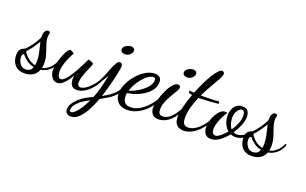

<svg xmlns="http://www.w3.org/2000/svg" viewBox="-116 -1047 2829 1777"><g transform="rotate(20 1298.5 -158.5)"><path d="M109 51Q61 51 32.5 30.5Q4 10 -8 -20.5Q-20 -51 -20 -82Q-20 -112 -12 -128Q-4 -144 7.5 -151.5Q19 -159 29.5 -163Q40 -167 45 -172Q73 -202 98.5 -237.5Q124 -273 143 -314V-325Q143 -363 156 -379Q169 -395 184 -395Q193 -395 197.5 -390.5Q202 -386 203 -380Q203 -374 200 -364Q197 -354 197 -338Q197 -306 210.5 -267.5Q224 -229 237.5 -186.5Q251 -144 251 -98Q251 -86 249.5 -74Q248 -62 246 -52Q279 -59 310 -84.5Q341 -110 369 -165L379 -155Q360 -100 322.5 -69.5Q285 -39 239 -31Q223 11 188 31Q153 51 109 51ZM108 13Q123 13 142 4.5Q161 -4 171 -33Q130 -41 97 -65.5Q64 -90 48 -114Q28 -113 28 -82Q28 -47 49 -17Q70 13 108 13ZM177 -53Q179 -62 180 -72.5Q181 -83 181 -95Q181 -141 169.5 -187Q158 -233 149 -275Q128 -240 103 -205Q78 -170 55 -147Q71 -117 102 -90Q133 -63 177 -53Z M422 30Q388 30 367.5 -1Q347 -32 347 -72Q347 -101 356 -139Q365 -177 379.5 -213.5Q394 -250 409 -274Q424 -298 436 -298Q441 -298 454 -292Q467 -286 476 -276Q465 -259 449 -225Q433 -191 421 -151.5Q409 -112 409 -79Q409 -72 411 -56Q413 -40 420.5 -27Q428 -14 443 -14Q462 -14 481.5 -33.5Q501 -53 521.5 -83.5Q542 -114 561.5 -149Q581 -184 597 -217Q613 -250 624 -272Q631 -271 643.5 -267.5Q656 -264 666 -258.5Q676 -253 676 -243Q676 -239 666 -217Q656 -195 643 -163.5Q630 -132 620 -99.5Q610 -67 610 -42Q610 -25 617 -14.5Q624 -4 641 -4Q662 -4 691.5 -23Q721 -42 752 -78Q783 -114 807 -165L821 -155Q800 -101 765.5 -59Q731 -17 692.5 6.5Q654 30 617 30Q590 30 575 19Q560 8 554 -10.5Q548 -29 547 -50Q547 -60 548.5 -70Q550 -80 552 -90Q534 -59 513.5 -31.5Q493 -4 470 13Q447 30 422 30Z M648 280Q622 280 607 265Q592 250 592 226Q592 189 628 146Q664 103 719 71Q734 62 750 54.5Q766 47 785 38Q804 -7 820 -65Q836 -123 848 -193Q836 -171 824.5 -153Q813 -135 805 -122L794 -141Q811 -173 824.5 -208.5Q838 -244 851 -276Q864 -308 877 -328Q890 -348 907 -348Q919 -348 926 -339Q933 -330 933 -316Q933 -305 927.5 -274Q922 -243 912 -198.5Q902 -154 887.5 -102Q873 -50 856 3Q885 -13 913.5 -31.5Q942 -50 970.5 -80Q999 -110 1027 -160L1042 -151Q1015 -91 980.5 -56Q946 -21 910.5 -1.5Q875 18 844 37Q822 98 792 154Q762 210 726 245Q690 280 648 280ZM638 241Q658 241 694 200Q730 159 768 77Q695 113 659 151Q623 189 623 220Q623 232 627.5 236.5Q632 241 638 241ZM922 -433Q905 -433 892 -441.5Q879 -450 879 -467Q879 -482 891 -494.5Q903 -507 920.5 -514.5Q938 -522 955 -522Q970 -522 980.5 -514.5Q991 -507 991 -492Q991 -469 970 -451Q949 -433 922 -433Z M1118 44Q1056 44 1024 10Q992 -24 992 -74Q992 -118 1014.5 -168Q1037 -218 1074.5 -262Q1112 -306 1157.5 -333Q1203 -360 1248 -360Q1272 -360 1292.5 -347.5Q1313 -335 1313 -297Q1313 -259 1291 -226Q1269 -193 1232 -167Q1195 -141 1151.5 -124.5Q1108 -108 1064 -103Q1062 -95 1061.5 -87.5Q1061 -80 1061 -72Q1061 -60 1063.5 -46Q1066 -32 1074.5 -19Q1083 -6 1098.5 2Q1114 10 1139 10Q1182 10 1224 -14Q1266 -38 1302.5 -77.5Q1339 -117 1364 -165L1379 -154Q1352 -94 1310 -49.5Q1268 -5 1218.5 19.5Q1169 44 1118 44ZM1071 -128Q1098 -135 1131 -152Q1164 -169 1195 -192.5Q1226 -216 1246 -244.5Q1266 -273 1266 -304Q1266 -315 1262 -320Q1258 -325 1246 -325Q1223 -325 1196.5 -307.5Q1170 -290 1145.5 -261Q1121 -232 1101 -197.5Q1081 -163 1071 -128Z M1418 27Q1377 27 1357 2Q1337 -23 1337 -58Q1337 -81 1345.5 -116Q1354 -151 1368 -189.5Q1382 -228 1400.5 -262Q1419 -296 1440.5 -317.5Q1462 -339 1483 -339Q1493 -339 1500 -333Q1507 -327 1507 -315Q1507 -303 1491.5 -276Q1476 -249 1455.5 -214.5Q1435 -180 1419.5 -142Q1404 -104 1404 -70Q1404 -35 1415.5 -23.5Q1427 -12 1451 -12Q1485 -12 1524 -46Q1563 -80 1606 -165L1617 -153Q1586 -67 1532 -20Q1478 27 1418 27ZM1537 -428Q1520 -428 1506.5 -436.5Q1493 -445 1493 -463Q1493 -485 1518 -501Q1543 -517 1568 -517Q1584 -517 1594.5 -510Q1605 -503 1605 -484Q1605 -465 1583.5 -446.5Q1562 -428 1537 -428Z M1672 46Q1629 46 1604.5 20.5Q1580 -5 1580 -55Q1580 -98 1596 -161.5Q1612 -225 1637 -292Q1628 -294 1619 -295.5Q1610 -297 1601 -300V-322Q1612 -321 1623 -320Q1634 -319 1647 -318Q1668 -372 1692 -422Q1716 -472 1740 -511.5Q1764 -551 1785.5 -574Q1807 -597 1823 -597Q1831 -597 1838.5 -591Q1846 -585 1846 -573Q1846 -555 1825 -517Q1804 -479 1773.5 -427Q1743 -375 1714 -315Q1723 -315 1732 -315Q1741 -315 1749 -315Q1786 -315 1822 -316Q1858 -317 1895 -321V-298Q1840 -293 1796 -290Q1752 -287 1715 -286Q1711 -286 1708 -286Q1705 -286 1701 -286Q1679 -235 1663 -180.5Q1647 -126 1647 -74Q1647 -32 1660 -14Q1673 4 1702 4Q1754 4 1804.5 -41.5Q1855 -87 1894 -166L1907 -156Q1882 -99 1845 -53Q1808 -7 1763.5 19.5Q1719 46 1672 46Z M1939 32Q1895 32 1877.5 4.5Q1860 -23 1860 -60Q1860 -91 1870 -124.5Q1880 -158 1897 -187Q1914 -216 1935 -233.5Q1956 -251 1977 -251Q1983 -251 1989.5 -249.5Q1996 -248 2001 -245Q1991 -234 1978.5 -212.5Q1966 -191 1955 -164.5Q1944 -138 1937 -111.5Q1930 -85 1930 -66Q1930 -39 1939.5 -25.5Q1949 -12 1966 -12Q1986 -12 2014 -34.5Q2042 -57 2069 -89Q2040 -114 2025 -150.5Q2010 -187 2010 -230Q2010 -259 2021 -287Q2032 -315 2054.5 -333.5Q2077 -352 2111 -352Q2153 -352 2168 -329.5Q2183 -307 2183 -274Q2183 -235 2164 -188Q2145 -141 2116 -98Q2132 -90 2151 -90Q2167 -90 2187 -96.5Q2207 -103 2227 -119Q2247 -135 2259 -163L2273 -152Q2252 -103 2215.5 -82.5Q2179 -62 2145 -62Q2132 -62 2120 -64.5Q2108 -67 2097 -71Q2063 -28 2021 2Q1979 32 1939 32ZM2090 -117Q2114 -154 2131 -194Q2148 -234 2148 -270Q2148 -297 2140 -309.5Q2132 -322 2118 -322Q2099 -322 2078 -293.5Q2057 -265 2057 -222Q2057 -196 2065.5 -166Q2074 -136 2090 -117Z M2347 51Q2299 51 2270.5 30.5Q2242 10 2230 -20.5Q2218 -51 2218 -82Q2218 -112 2226 -128Q2234 -144 2245.5 -151.5Q2257 -159 2267.5 -163Q2278 -167 2283 -172Q2311 -202 2336.5 -237.5Q2362 -273 2381 -314V-325Q2381 -363 2394 -379Q2407 -395 2422 -395Q2431 -395 2435.5 -390.5Q2440 -386 2441 -380Q2441 -374 2438 -364Q2435 -354 2435 -338Q2435 -306 2448.5 -267.5Q2462 -229 2475.5 -186.5Q2489 -144 2489 -98Q2489 -86 2487.5 -74Q2486 -62 2484 -52Q2517 -59 2548 -84.5Q2579 -110 2607 -165L2617 -155Q2598 -100 2560.5 -69.5Q2523 -39 2477 -31Q2461 11 2426 31Q2391 51 2347 51ZM2346 13Q2361 13 2380 4.5Q2399 -4 2409 -33Q2368 -41 2335 -65.5Q2302 -90 2286 -114Q2266 -113 2266 -82Q2266 -47 2287 -17Q2308 13 2346 13ZM2415 -53Q2417 -62 2418 -72.5Q2419 -83 2419 -95Q2419 -141 2407.5 -187Q2396 -233 2387 -275Q2366 -240 2341 -205Q2316 -170 2293 -147Q2309 -117 2340 -90Q2371 -63 2415 -53Z"/></g></svg>

Font: Dancing Script Medium
Style: Regular
Weight: 500
Designer: Pablo Impallari
Foundry: Pablo Impallari
Version: Version 2.000